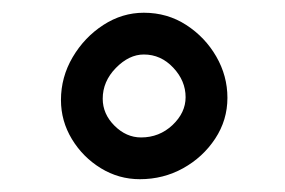

<svg xmlns="http://www.w3.org/2000/svg" viewBox="-20 -837 450 303"><path d="M338.9 -682.6Q338.9 -647.5 319.6 -618.2Q300.3 -588.9 269 -571.5Q237.8 -554.2 200.7 -554.2Q167.5 -554.2 139.2 -571.5Q110.8 -588.9 93.5 -617.4Q76.2 -646 76.2 -679.2Q76.2 -715.3 94.7 -746.8Q113.3 -778.3 143.1 -797.6Q172.9 -816.9 207 -816.9Q244.1 -816.9 273.9 -797.6Q303.7 -778.3 321.3 -747.8Q338.9 -717.3 338.9 -682.6ZM272.9 -683.6Q272.9 -709.5 253.4 -730.2Q233.9 -751 207 -751Q183.6 -751 162.8 -729.7Q142.1 -708.5 142.1 -681.2Q142.1 -657.2 160.6 -638.7Q179.2 -620.1 202.6 -620.1Q231.4 -620.1 252.2 -639.6Q272.9 -659.2 272.9 -683.6Z"/></svg>

Font: Mikhak SemiBold
Style: Regular
Weight: 600
Designer: Amin Abedi
Version: Version 3.3